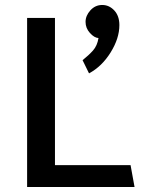

<svg xmlns="http://www.w3.org/2000/svg" viewBox="-20 -752 574 772"><path d="M391 -732Q419 -732 439.5 -710Q460 -688 460 -651Q460 -598 425 -541.5Q390 -485 338 -457L312 -510Q337 -530 354 -549Q371 -568 376 -599Q359 -600 341.5 -619.5Q324 -639 324 -664Q324 -689 343.5 -710.5Q363 -732 391 -732ZM521 0H89V-680H201V-88H505Z"/></svg>

Font: Palanquin SemiBold
Style: Regular
Weight: 600
Designer: Pria Ravichandran
Version: Version 1.0.4